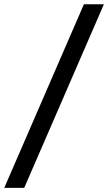

<svg xmlns="http://www.w3.org/2000/svg" viewBox="-70 -782 513 911"><path d="M422.9 -761.7 44.9 109.4H-49.8L328.1 -761.7Z"/></svg>

Font: Inter 24pt Medium
Style: Italic
Weight: 500
Italic angle: -9.3988°
Designer: Rasmus Andersson
Foundry: rsms
Version: Version 4.001;git-66647c0bb